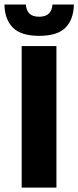

<svg xmlns="http://www.w3.org/2000/svg" viewBox="-40 -847 354 867"><path d="M214.8 0H57.9V-639H214.8ZM136.8 -685.1Q55 -685.1 18.2 -722.2Q-18.7 -759.3 -20 -826.5H76.8Q78.4 -800.8 92.6 -786.2Q106.9 -771.5 136.8 -771.5Q166.3 -771.5 180.8 -786Q195.2 -800.5 196.9 -826.5H293.7Q292.3 -759.3 255.9 -722.2Q219.5 -685.1 136.8 -685.1Z"/></svg>

Font: Anek Latin Medium
Style: Regular
Weight: 500
Designer: Yesha Goshar
Foundry: Ek Type
Version: Version 1.003